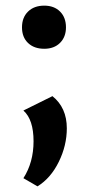

<svg xmlns="http://www.w3.org/2000/svg" viewBox="-20 -462 324 681"><path d="M137 -289Q101 -289 79.5 -309.5Q58 -330 58 -365Q58 -400 79.5 -421Q101 -442 137 -442Q172 -442 193 -421Q214 -400 214 -365Q214 -331 193 -310Q172 -289 137 -289ZM113 199 63 170Q99 114 99 39Q99 -38 63 -70L166 -121Q217 -80 217 -7Q217 54 188.5 112Q160 170 113 199Z"/></svg>

Font: EauTest
Style: Bold
Weight: 700
Designer: Christian Thalmann (Catharsis Fonts)
Version: Version 0.001;PS 000.001;hotconv 1.0.88;makeotf.lib2.5.64775